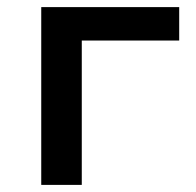

<svg xmlns="http://www.w3.org/2000/svg" viewBox="-20 -520 551 540"><path d="M96 0V-500H484V-406H210V0Z"/></svg>

Font: Nunito Sans 6pt SemiBold
Style: Regular
Weight: 600
Version: Version 3.101;gftools[0.9.27]